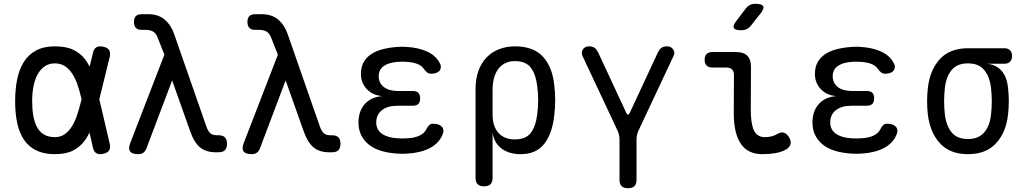

<svg xmlns="http://www.w3.org/2000/svg" viewBox="-20 -805 5440 1015"><path d="M560 -46Q565 -23 557 -10Q549 3 526 8Q503 13 489.5 5Q476 -3 471 -26L453 -104Q443 -83 431 -66Q406 -30 368 -10Q330 10 270 10Q212 10 171.5 -10Q131 -30 106.5 -66.5Q82 -103 71 -154.5Q60 -206 60 -270Q60 -334 71 -387Q82 -440 106.5 -478.5Q131 -517 171.5 -538.5Q212 -560 270 -560Q330 -560 368 -541.5Q406 -523 431 -490Q443 -473 454 -453L471 -524Q476 -547 489.5 -555Q503 -563 526 -558Q549 -553 557 -540Q565 -527 560 -504L505 -280ZM411 -280 410 -285Q401 -325 389 -359Q377 -393 360.5 -417.5Q344 -442 322 -456Q300 -470 270 -470Q239 -470 216.5 -454.5Q194 -439 179 -412Q164 -385 157 -348.5Q150 -312 150 -270Q150 -228 156 -193.5Q162 -159 175.5 -133.5Q189 -108 212.5 -94Q236 -80 270 -80Q300 -80 322 -95.5Q344 -111 360.5 -137.5Q377 -164 388.5 -199.5Q400 -235 410 -275Z M754 -20Q748 -5 737.5 2.5Q727 10 710 10Q678 10 667.5 -5Q657 -20 669 -50L849 -516L813 -607Q804 -630 788.5 -638.5Q773 -647 750 -647H730Q709 -647 698.5 -657.5Q688 -668 688 -689Q688 -710 698.5 -720Q709 -730 730 -730H763Q817 -730 850.5 -701.5Q884 -673 901 -624L1070 -139Q1080 -110 1092.5 -100Q1105 -90 1125 -90H1135Q1158 -90 1169 -79Q1180 -68 1180 -45Q1180 -22 1169 -11Q1158 0 1135 0H1120Q1070 0 1038.5 -25Q1007 -50 985 -112L890 -380Z M1354 -20Q1348 -5 1337.5 2.5Q1327 10 1310 10Q1278 10 1267.5 -5Q1257 -20 1269 -50L1449 -516L1413 -607Q1404 -630 1388.5 -638.5Q1373 -647 1350 -647H1330Q1309 -647 1298.5 -657.5Q1288 -668 1288 -689Q1288 -710 1298.5 -720Q1309 -730 1330 -730H1363Q1417 -730 1450.5 -701.5Q1484 -673 1501 -624L1670 -139Q1680 -110 1692.5 -100Q1705 -90 1725 -90H1735Q1758 -90 1769 -79Q1780 -68 1780 -45Q1780 -22 1769 -11Q1758 0 1735 0H1720Q1670 0 1638.5 -25Q1607 -50 1585 -112L1490 -380Z M2304 -473Q2311 -461 2310.5 -450Q2310 -439 2304 -431.5Q2298 -424 2286.5 -419.5Q2275 -415 2259 -415Q2254 -415 2249 -416.5Q2244 -418 2239.5 -421Q2235 -424 2230 -429.5Q2225 -435 2219 -443Q2208 -459 2185 -467.5Q2162 -476 2130 -478Q2118 -479 2106.5 -479Q2095 -479 2083 -478Q2036 -475 2009 -456Q1982 -437 1982 -402Q1982 -366 2009 -345Q2036 -324 2084 -324H2162Q2182 -324 2191.5 -314.5Q2201 -305 2201 -285Q2201 -265 2191.5 -255.5Q2182 -246 2162 -246H2081Q2029 -246 1999 -222.5Q1969 -199 1969 -158Q1969 -119 1999 -98Q2029 -77 2081 -74Q2094 -73 2107.5 -73Q2121 -73 2134 -74Q2172 -76 2197.5 -88Q2223 -100 2234 -122Q2238 -130 2242 -135.5Q2246 -141 2250 -144.5Q2254 -148 2259 -149.5Q2264 -151 2270 -151Q2286 -151 2298 -146.5Q2310 -142 2316.5 -134.5Q2323 -127 2324 -116Q2325 -105 2319 -92Q2300 -47 2252 -22Q2204 3 2134 7Q2121 8 2107.5 8Q2094 8 2081 7Q2033 4 1995 -7.5Q1957 -19 1930.5 -40Q1904 -61 1889.5 -90.5Q1875 -120 1875 -157Q1875 -217 1908 -254.5Q1941 -292 2001 -297Q1950 -301 1919 -334Q1888 -367 1888 -414Q1888 -449 1901.5 -474.5Q1915 -500 1940.5 -517.5Q1966 -535 2002 -544.5Q2038 -554 2083 -557Q2095 -558 2106.5 -558Q2118 -558 2130 -557Q2194 -553 2239 -532Q2284 -511 2304 -473Z M2539 180Q2516 180 2505 169Q2494 158 2494 135V-336Q2494 -387 2508.5 -428.5Q2523 -470 2550 -499Q2577 -528 2616 -544Q2655 -560 2703 -560Q2800 -560 2850 -505.5Q2900 -451 2910 -356Q2915 -316 2915 -275.5Q2915 -235 2910 -195Q2900 -100 2857.5 -45Q2815 10 2732 10Q2670 10 2630.5 -20.5Q2591 -51 2584 -105V135Q2584 158 2573 169Q2562 180 2539 180ZM2702 -68Q2759 -68 2785.5 -102Q2812 -136 2820 -200Q2825 -238 2825 -275.5Q2825 -313 2820 -350Q2812 -414 2785.5 -448Q2759 -482 2702 -482Q2674 -482 2652 -471.5Q2630 -461 2615 -441.5Q2600 -422 2592 -394Q2584 -366 2584 -330V-200Q2584 -137 2615 -102.5Q2646 -68 2702 -68Z M3300 190Q3277 190 3266 179Q3255 168 3255 145V-68Q3255 -81 3252 -93Q3249 -105 3244 -116L3059 -510Q3055 -520 3056 -529Q3057 -538 3062 -545Q3067 -552 3075 -556Q3083 -560 3091 -560Q3110 -560 3121 -554Q3132 -548 3143 -526L3290 -210Q3295 -199 3300 -199Q3305 -199 3310 -210L3457 -526Q3468 -548 3479 -554Q3490 -560 3509 -560Q3517 -560 3525 -556Q3533 -552 3538 -545Q3543 -538 3544.5 -529Q3546 -520 3541 -510L3356 -116Q3351 -105 3348 -93Q3345 -81 3345 -68V145Q3345 168 3334 179Q3323 190 3300 190Z M3949 -224Q3949 -152 3965.5 -116Q3982 -80 4024 -80Q4041 -80 4058 -84Q4075 -88 4090 -97Q4110 -109 4125.5 -103Q4141 -97 4152 -78Q4164 -58 4159 -42Q4154 -26 4136 -15Q4111 -1 4079 4.5Q4047 10 4009 10Q3973 10 3945 -3Q3917 -16 3898 -42.5Q3879 -69 3869 -110Q3859 -151 3859 -207L3860 -408Q3860 -428 3850 -438Q3840 -448 3820 -448H3746Q3726 -448 3715.5 -458.5Q3705 -469 3705 -489Q3705 -509 3715.5 -519.5Q3726 -530 3746 -530H3870Q3911 -530 3930.5 -510.5Q3950 -491 3950 -450ZM3950 -670Q3940 -657 3927 -651Q3914 -645 3898 -645Q3866 -645 3859.5 -657Q3853 -669 3873 -695L3921 -758Q3931 -772 3944 -778.5Q3957 -785 3974 -785Q4008 -785 4014.5 -772Q4021 -759 4000 -733Z M4704 -473Q4711 -461 4710.5 -450Q4710 -439 4704 -431.5Q4698 -424 4686.5 -419.5Q4675 -415 4659 -415Q4654 -415 4649 -416.5Q4644 -418 4639.5 -421Q4635 -424 4630 -429.5Q4625 -435 4619 -443Q4608 -459 4585 -467.5Q4562 -476 4530 -478Q4518 -479 4506.5 -479Q4495 -479 4483 -478Q4436 -475 4409 -456Q4382 -437 4382 -402Q4382 -366 4409 -345Q4436 -324 4484 -324H4562Q4582 -324 4591.5 -314.5Q4601 -305 4601 -285Q4601 -265 4591.5 -255.5Q4582 -246 4562 -246H4481Q4429 -246 4399 -222.5Q4369 -199 4369 -158Q4369 -119 4399 -98Q4429 -77 4481 -74Q4494 -73 4507.5 -73Q4521 -73 4534 -74Q4572 -76 4597.5 -88Q4623 -100 4634 -122Q4638 -130 4642 -135.5Q4646 -141 4650 -144.5Q4654 -148 4659 -149.5Q4664 -151 4670 -151Q4686 -151 4698 -146.5Q4710 -142 4716.5 -134.5Q4723 -127 4724 -116Q4725 -105 4719 -92Q4700 -47 4652 -22Q4604 3 4534 7Q4521 8 4507.5 8Q4494 8 4481 7Q4433 4 4395 -7.5Q4357 -19 4330.5 -40Q4304 -61 4289.5 -90.5Q4275 -120 4275 -157Q4275 -217 4308 -254.5Q4341 -292 4401 -297Q4350 -301 4319 -334Q4288 -367 4288 -414Q4288 -449 4301.5 -474.5Q4315 -500 4340.5 -517.5Q4366 -535 4402 -544.5Q4438 -554 4483 -557Q4495 -558 4506.5 -558Q4518 -558 4530 -557Q4594 -553 4639 -532Q4684 -511 4704 -473Z M5289 -468H5201Q5251 -461 5277.5 -427.5Q5304 -394 5309 -340Q5313 -305 5313 -270Q5313 -235 5309 -200Q5299 -106 5246 -48Q5193 10 5097 10Q5001 10 4948.5 -48Q4896 -106 4885 -200Q4881 -235 4881 -270Q4881 -305 4885 -340Q4896 -435 4948.5 -492.5Q5001 -550 5097 -550H5289Q5309 -550 5319.5 -539.5Q5330 -529 5330 -509Q5330 -489 5319.5 -478.5Q5309 -468 5289 -468ZM5097 -70Q5126 -70 5147 -79Q5168 -88 5183 -105Q5198 -122 5207 -146Q5216 -170 5219 -200Q5223 -235 5223 -270Q5223 -305 5219 -340Q5212 -400 5183 -435Q5154 -470 5097 -470Q5040 -470 5011 -435Q4982 -400 4975 -340Q4971 -305 4971 -270Q4971 -235 4975 -200Q4982 -140 5011 -105Q5040 -70 5097 -70Z"/></svg>

Font: Maple Mono NF CN
Style: Regular
Weight: 400
Monospace: yes
Designer: subframe7536
Version: Version 7.000